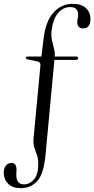

<svg xmlns="http://www.w3.org/2000/svg" viewBox="-78 -741 494 1004"><path d="M208 -446.5V-445.5H319.5Q330.5 -445.5 330.5 -437Q330.5 -427.5 315.5 -427.5H206.5L160 69Q151 168 117 205.5Q83 243 31 243Q-12.5 243 -35.5 219.5Q-58.5 196 -58.5 162Q-58.5 139 -47.2 125Q-36 111 -18.5 111Q2.5 111 7 132Q9.5 143 8 154.8Q6.5 166.5 7.5 181Q10 223 47.5 223Q78 223 100.8 195.8Q123.5 168.5 122 108Q121.5 86.5 114.5 68.2Q107.5 50 101.2 29.5Q95 9 97.5 -19L133.5 -399Q135 -415 118.5 -419.5L66.5 -430.5Q57 -433 57 -438.5Q57 -445.5 68 -445.5H138.5L150 -540.5Q161 -631 202.2 -676Q243.5 -721 303 -721Q347.5 -721 371.2 -698.8Q395 -676.5 395 -641.5Q395 -592.5 356 -592.5Q331.5 -592.5 326.5 -617Q324.5 -630 327.8 -641Q331 -652 330.5 -667.5Q328.5 -704 289 -704Q252.5 -704 226 -673.5Q199.5 -643 191.5 -579Q189 -552.5 194 -529.5Q199 -506.5 204.5 -486Q210 -465.5 208 -446.5Z"/></svg>

Font: Fraunces 72pt S000 Light
Style: Regular
Weight: 300
Version: Version 1.000; ttfautohint (v1.8.3)